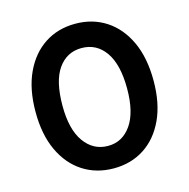

<svg xmlns="http://www.w3.org/2000/svg" viewBox="-109 -843 943 958"><g transform="rotate(-15 362.5 -363.5)"><path d="M667.3 -362.6Q667.3 -245.7 628.6 -162.3Q589.8 -78.8 521.3 -34.4Q452.8 9.9 363.6 9.9Q274.1 9.9 205.1 -34.4Q136 -78.8 96.9 -162.3Q57.9 -245.7 57.9 -362.6Q57.9 -480.1 96.8 -563.9Q135.7 -647.7 204.2 -692.5Q272.7 -737.2 362.6 -737.2Q451.7 -737.2 520.6 -692.5Q589.5 -647.7 628.4 -563.9Q667.3 -480.1 667.3 -362.6ZM529.5 -358Q529.5 -482.2 484.2 -547.1Q438.9 -611.9 361.5 -611.9Q285.2 -611.9 240.4 -548.5Q195.7 -485.1 195.7 -358Q195.7 -235.1 242.2 -170.5Q288.7 -105.8 364.7 -105.8Q438.9 -105.8 484.2 -170.5Q529.5 -235.1 529.5 -358Z"/></g></svg>

Font: Interface
Style: Bold
Weight: 700
Designer: Rasmus Andersson
Foundry: rsms
Version: Version 1.8